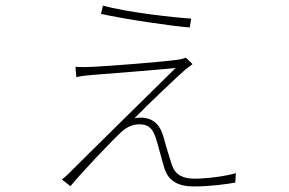

<svg xmlns="http://www.w3.org/2000/svg" viewBox="-20 -640 1040 692"><path d="M351 -620 344 -590C429 -571 598 -546 664 -541L669 -573C614 -576 433 -596 351 -620ZM674 -409 650 -432C643 -429 635 -427 623 -425C569 -417 362 -401 311 -399C290 -398 268 -398 252 -399L255 -362C272 -366 291 -368 314 -370C366 -374 557 -389 613 -395C520 -303 321 -108 227 -14C218 -5 211 1 203 7L234 31C271 -15 387 -137 419 -166C438 -183 460 -192 483 -192C520 -192 532 -171 542 -141C549 -121 563 -64 571 -39C585 14 624 32 679 32C736 32 796 24 828 18L830 -16C796 -5 723 4 681 4C639 4 612 -10 600 -44C593 -66 577 -117 570 -144C559 -185 537 -216 486 -216C479 -216 470 -215 465 -214C512 -263 633 -377 649 -390C655 -394 665 -402 674 -409Z"/></svg>

Font: Source Han Sans JP VF
Style: Regular
Weight: 250
Designer: Ryoko NISHIZUKA 西塚涼子 (kana, bopomofo & ideographs); Paul D. Hunt (Latin, Greek & Cyrillic); Sandoll Communications 산돌커뮤니
Foundry: Adobe
Version: Version 2.004;hotconv 1.0.118;makeotfexe 2.5.65603